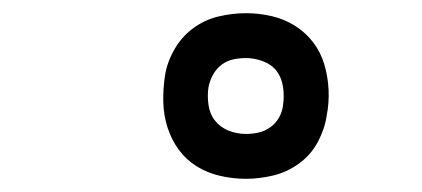

<svg xmlns="http://www.w3.org/2000/svg" viewBox="-20 -804 640 291"><path d="M353 -533Q333 -533 313.5 -537.5Q294 -542 278 -552Q262 -562 251 -577Q240 -592 234 -610.5Q228 -629 227.5 -649Q227 -669 230 -689Q233 -709 244 -728.5Q255 -748 272.5 -761Q290 -774 311 -779Q332 -784 353 -784Q373 -784 392 -779.5Q411 -775 427 -765Q443 -755 454.5 -740Q466 -725 471.5 -706.5Q477 -688 478 -668Q479 -648 475 -628Q472 -608 461.5 -588.5Q451 -569 433 -556Q415 -543 394 -538Q373 -533 353 -533ZM353 -601Q362 -601 371.5 -603Q381 -605 389.5 -611Q398 -617 403 -626Q408 -635 409 -645Q411 -658 409 -672Q407 -686 399.5 -696Q392 -706 379 -711Q366 -716 353 -716Q343 -716 333.5 -714Q324 -712 316 -706Q308 -700 303 -691Q298 -682 296 -672Q294 -659 296 -645Q298 -631 306 -621Q314 -611 326.5 -606Q339 -601 353 -601Z"/></svg>

Font: Iosevka Curly Light Extended
Style: Italic
Weight: 300
Width: 7
Italic angle: -9°
Monospace: yes
Designer: Belleve Invis
Foundry: Belleve Invis
Version: Version 11.1.0; ttfautohint (v1.8.3)